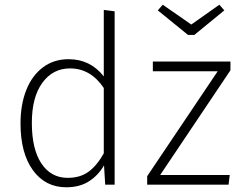

<svg xmlns="http://www.w3.org/2000/svg" viewBox="-20 -783 1027 814"><path d="M466 -735V0H426L421 -82Q397 -40 357.5 -14.5Q318 11 261 11Q172 11 119.5 -61.5Q67 -134 67 -259Q67 -340 91.5 -401.5Q116 -463 162 -497.5Q208 -532 271 -532Q363 -532 420 -459V-741ZM420 -133V-410Q364 -493 277 -493Q204 -493 159.5 -432Q115 -371 115 -262Q115 -151 155.5 -90Q196 -29 267 -29Q320 -29 355.5 -55Q391 -81 420 -133ZM957 -485 659 -41H954L949 0H604V-36L903 -481H628V-522H957ZM931 -739 804 -635H777L649 -739L670 -763L791 -679L910 -763Z"/></svg>

Font: FiraGO ExtraLight
Style: Regular
Weight: 200
Designer: bBox Type
Foundry: bBox Type GmbH
Version: Version 1.001